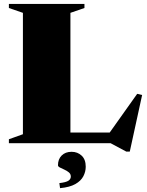

<svg xmlns="http://www.w3.org/2000/svg" viewBox="-20 -725 743 972"><path d="M637 42.5H619.5L540 0H212V-54H590L519 -31L674.5 -250L699.5 -244ZM336.5 -660V0H25V-20L96 -45.5V-660L25 -684.5V-705H407.5V-684.5ZM280.5 202Q314.5 198 326.5 189.8Q338.5 181.5 338.5 169Q338.5 156 328.8 147.8Q319 139.5 306 133.8Q293 128 283.2 123Q273.5 118 273.5 111.5Q273.5 81 292.2 62.2Q311 43.5 342.5 43.5Q372.5 43.5 393.2 62.8Q414 82 414 119Q414 144 402 167.2Q390 190.5 361.5 206.8Q333 223 284 227.5Z"/></svg>

Font: Newsreader 60pt ExtraBold
Style: Regular
Weight: 800
Designer: Hugues Gentile
Foundry: Production Type
Version: Version 1.003